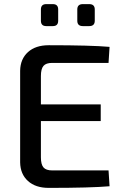

<svg xmlns="http://www.w3.org/2000/svg" viewBox="-20 -912 602 934"><path d="M237 -785H205Q179 -785 179 -811V-866Q179 -892 205 -892H237Q263 -892 263 -866V-811Q263 -785 237 -785ZM414 -785H383Q356 -785 356 -811V-866Q356 -892 383 -892H414Q441 -892 441 -866V-811Q441 -785 414 -785ZM508 -83 513 -6Q422 2 217 2Q153 2 116 -31.5Q79 -65 78 -122V-568Q79 -625 116 -658.5Q153 -692 217 -692Q422 -692 513 -684L508 -606H234Q204 -606 191.5 -591.5Q179 -577 179 -542V-404H470V-323H179V-147Q179 -112 191.5 -97.5Q204 -83 234 -83Z"/></svg>

Font: Exo 2.0 Medium
Style: Regular
Weight: 500
Designer: Natanael Gama
Version: Version 1.001;PS 001.001;hotconv 1.0.70;makeotf.lib2.5.58329